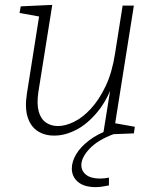

<svg xmlns="http://www.w3.org/2000/svg" viewBox="-20 -548 639 786"><path d="M204 7Q165 8 135.5 -10.5Q106 -29 93.5 -67.5Q81 -106 90 -164L142 -493L148 -479L60 -495L65 -522L194 -528L137 -171Q130 -122 138.5 -91.5Q147 -61 168 -46.5Q189 -32 217 -32Q248 -32 283.5 -49.5Q319 -67 352.5 -103.5Q386 -140 412.5 -195.5Q439 -251 451 -329L482 -525H528L450 -34L443 -45L532 -29L528 -2L402 3L436 -209L450 -226Q422 -142 380 -91Q338 -40 292 -16.5Q246 7 204 7ZM372 218Q324 218 299 196.5Q274 175 274 142Q274 114 291.5 84Q309 54 345 26.5Q381 -1 433 -19L448 0Q382 24 347.5 60Q313 96 313 128Q313 152 332.5 167.5Q352 183 390 183Q398 183 407.5 182Q417 181 426 179V211Q411 214 397.5 216Q384 218 372 218Z"/></svg>

Font: Bitter Thin Light
Style: Italic
Weight: 300
Italic angle: -9°
Version: Version 2.002